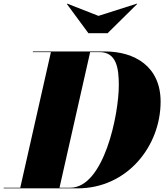

<svg xmlns="http://www.w3.org/2000/svg" viewBox="-60 -1032 900 1052"><path d="M479.5 -945 308.5 -1012 306.5 -1010 424.5 -850H529.5L691.5 -1010L690 -1012ZM365 0C638 0 820 -232 820 -475C820 -668 678 -750 515 -750H120V-746.5H219L51 -3.5H-40V0ZM485 -746.5C579 -746.5 591 -657 591 -565C591 -403 509 -3.5 325 -3.5H266L434 -746.5Z"/></svg>

Font: Bodoni* 48pt Fatface
Style: Italic
Weight: 900
Italic angle: -13°
Version: Version 2.3